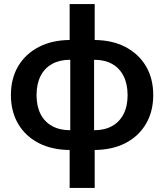

<svg xmlns="http://www.w3.org/2000/svg" viewBox="-20 -731 813 951"><path d="M330 12Q239 12 172.5 -22Q106 -56 70 -117.5Q34 -179 34 -260Q34 -342 70 -403Q106 -464 172.5 -498.5Q239 -533 330 -533H443Q535 -533 601 -498.5Q667 -464 703 -403Q739 -342 739 -260Q739 -179 703 -117.5Q667 -56 601 -22Q535 12 443 12ZM327 -86H446Q498 -86 535 -106.5Q572 -127 592 -166Q612 -205 612 -260Q612 -315 592 -354.5Q572 -394 535 -414.5Q498 -435 446 -435H327Q276 -435 238.5 -414.5Q201 -394 181 -354.5Q161 -315 161 -260Q161 -205 181 -166Q201 -127 238.5 -106.5Q276 -86 327 -86ZM325 200V-23L328 -47V-477L325 -499V-711H449V-499L446 -474V-45L449 -23V200Z"/></svg>

Font: TikTok Sans 24pt SemiBold
Style: Regular
Weight: 600
Version: Version 4.000